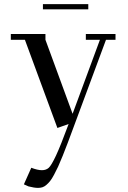

<svg xmlns="http://www.w3.org/2000/svg" viewBox="-20 -603 619 926"><path d="M32.2 -411.1V-439H199.2V-411.1L330.1 -54.2L461.9 -411.1H394V-439H537.1V-411.1H491.2L336.9 4.9Q318.8 53.7 307.4 84.2Q295.9 114.7 282.5 148.2Q269 181.6 260.3 200.7Q251.5 219.7 240.7 239.7Q230 259.8 221.9 269.8Q213.9 279.8 203.9 288.6Q193.8 297.4 184.1 300.3Q174.3 303.2 163.1 303.2Q145.5 303.2 117.2 295.9L95.2 286.1L130.9 206.1Q161.1 217.8 182.1 217.8Q202.6 217.8 215.3 206.1Q228 194.3 250 147.5Q272 100.6 311 -4.9L256.8 14.2L100.1 -411.1ZM187 -558.1V-583H405.8V-558.1Z"/></svg>

Font: Dehuti
Style: Bold
Weight: 700
Version: Version 1.2